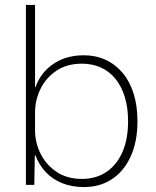

<svg xmlns="http://www.w3.org/2000/svg" viewBox="-20 -749 632 778"><path d="M320 9Q271 9 231.5 -7Q192 -23 165 -52Q138 -81 124 -119H121L119 0H85V-729H122V-396H124Q144 -454 195.5 -489.5Q247 -525 320 -525Q368 -525 408 -506.5Q448 -488 477 -453.5Q506 -419 521.5 -369.5Q537 -320 537 -258Q537 -175 509.5 -115Q482 -55 433.5 -23Q385 9 320 9ZM312 -24Q368 -24 410 -51.5Q452 -79 475.5 -131.5Q499 -184 499 -258Q499 -313 485.5 -356.5Q472 -400 447.5 -430Q423 -460 388.5 -475.5Q354 -491 312 -491Q252 -491 209.5 -463Q167 -435 144.5 -389.5Q122 -344 122 -293V-222Q122 -171 144.5 -126Q167 -81 209.5 -52.5Q252 -24 312 -24Z"/></svg>

Font: Mona Sans ExtraLight
Style: Regular
Weight: 200
Designer: Deni Anggara
Foundry: GitHub
Version: Version 2.000